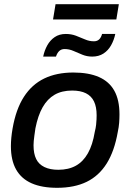

<svg xmlns="http://www.w3.org/2000/svg" viewBox="-20 -884 623 916"><path d="M252 12Q180 12 131 -9.5Q82 -31 57 -75Q32 -119 32 -187Q32 -206 34 -227Q36 -248 40 -271Q56 -363 94 -422Q132 -481 191 -509.5Q250 -538 330 -538Q403 -538 452 -516.5Q501 -495 525.5 -451Q550 -407 550 -338Q550 -319 548.5 -298.5Q547 -278 542 -255Q526 -163 489 -104Q452 -45 393.5 -16.5Q335 12 252 12ZM258 -74Q307 -74 342 -93.5Q377 -113 399.5 -153Q422 -193 432 -254Q437 -274 438.5 -288.5Q440 -303 440.5 -314Q441 -325 441 -334Q441 -374 428.5 -400Q416 -426 390 -439Q364 -452 324 -452Q275 -452 240.5 -432Q206 -412 183.5 -372.5Q161 -333 149 -272Q146 -252 144 -237Q142 -222 141 -211.5Q140 -201 140 -191Q140 -151 152.5 -125.5Q165 -100 192 -87Q219 -74 258 -74ZM186 -614Q192 -643 205.5 -667.5Q219 -692 241 -707Q263 -722 294 -722Q320 -722 342.5 -713.5Q365 -705 385.5 -696Q406 -687 428 -687Q443 -687 452.5 -695.5Q462 -704 467 -722H530Q524 -693 510 -668Q496 -643 473.5 -628.5Q451 -614 420 -614Q395 -614 373 -623Q351 -632 330.5 -641Q310 -650 288 -650Q273 -650 263 -641Q253 -632 247 -614ZM233 -791 245 -864H547L535 -791Z"/></svg>

Font: Archivo SemiBold Medium
Style: Italic
Weight: 500
Italic angle: -10°
Version: Version 2.001